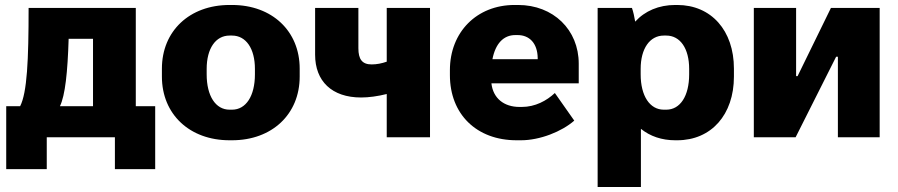

<svg xmlns="http://www.w3.org/2000/svg" viewBox="-20 -552 3612 772"><path d="M5 128H168V0H442V128H604V-125H526V-520H95C95 -309 89 -180 61 -125H5ZM221 -125C242 -168 252 -262 256 -396H354V-125Z M903 12H913C1074 12 1185 -93 1185 -244V-276C1185 -427 1074 -532 913 -532H903C742 -532 631 -427 631 -276V-244C631 -93 742 12 903 12ZM903 -111C847 -111 811 -166 811 -253V-275C811 -357 847 -409 903 -409H913C969 -409 1005 -357 1005 -275V-253C1005 -166 969 -111 913 -111Z M1535 0H1709V-520H1535V-304C1515 -297 1495 -293 1474 -293C1436 -293 1421 -314 1421 -358V-520H1247V-332C1247 -226 1314 -160 1432 -160C1463 -160 1499 -165 1535 -174Z M2057 12H2075C2151 12 2239 -23 2289 -67L2211 -178C2178 -147 2132 -122 2078 -122H2069C2006 -122 1963 -157 1956 -216V-217H2307V-296C2307 -432 2205 -532 2063 -532H2049C1897 -532 1789 -423 1789 -270V-250C1789 -93 1896 12 2057 12ZM1960 -314C1972 -376 2004 -411 2052 -411H2061C2109 -411 2141 -378 2142 -319V-314Z M2383 200H2557V-34C2594 -4 2641 12 2695 12H2703C2840 12 2931 -91 2931 -244V-276C2931 -429 2840 -532 2703 -532H2695C2629 -532 2573 -508 2534 -465C2531 -484 2526 -506 2521 -520H2383ZM2649 -111C2593 -111 2556 -166 2556 -253V-275C2556 -357 2593 -409 2649 -409H2659C2715 -409 2751 -357 2751 -275V-253C2751 -166 2715 -111 2659 -111Z M3011 0H3179L3342 -324H3349V0H3517V-520H3321L3187 -246H3181V-520H3011Z"/></svg>

Font: Fixel Text ExtraBold
Style: Regular
Weight: 800
Width: 4
Designer: AlfaBravo + MacPaw
Foundry: Kyrylo Tkachov, Marchela Mozhyna, Serhii Makarenko, Maria Weinstein, Zakhar Kryvoshyya
Version: Version 1.211